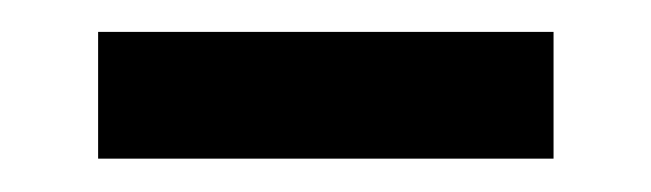

<svg xmlns="http://www.w3.org/2000/svg" viewBox="-20 -242 400 118"><path d="M40.3 -222.4H320.2V-144.5H40.3Z"/></svg>

Font: Genos Thin
Style: Regular
Weight: 100
Designer: Robert E. Leuschke
Foundry: Robert E. Leuschke
Version: Version 1.010